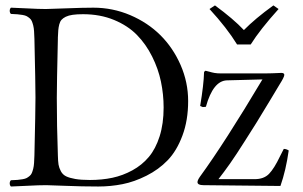

<svg xmlns="http://www.w3.org/2000/svg" viewBox="-20 -678 1111 703"><path d="M191.9 -108.9Q192.4 -87.4 194.3 -75.4Q196.3 -63.5 202.9 -51Q209.5 -38.6 221.9 -32.5Q234.4 -26.4 255.6 -22.7Q276.9 -19 309.1 -19Q353.5 -19 391.6 -27.1Q429.7 -35.2 464.8 -54.4Q500 -73.7 524.9 -103.3Q549.8 -132.8 564.5 -179Q579.1 -225.1 579.1 -284.2Q579.1 -332.5 569.3 -379.2Q559.6 -425.8 537.1 -470.9Q514.6 -516.1 481.4 -550Q448.2 -584 397.5 -605Q346.7 -626 284.2 -626Q261.7 -626 246.3 -623.8Q231 -621.6 220.9 -616.7Q210.9 -611.8 205.3 -605.5Q199.7 -599.1 197 -588.6Q194.3 -578.1 193.4 -567.4Q192.4 -556.6 191.9 -540.5V-536.1Q188 -368.2 188 -319.8Q188 -218.3 191.9 -108.9ZM147.9 -645Q163.1 -645 223.6 -647.5Q284.2 -649.9 321.8 -649.9Q392.6 -649.9 456.8 -622.6Q521 -595.2 567.4 -549.1Q613.8 -502.9 641.4 -439.7Q668.9 -376.5 668.9 -308.1Q668.9 -237.3 647.9 -181.4Q627 -125.5 594 -91.3Q561 -57.1 516.4 -34.7Q471.7 -12.2 428.5 -3.7Q385.3 4.9 339.8 4.9Q279.8 4.9 219.7 2.4Q159.7 0 149.9 0Q122.1 0 81.3 2.2Q40.5 4.4 20 4.9Q15.6 0.5 15.6 -6.6Q15.6 -13.7 20 -18.1Q34.7 -18.6 43.7 -19.3Q52.7 -20 62.5 -21.7Q72.3 -23.4 77.4 -26.1Q82.5 -28.8 88.1 -33.4Q93.8 -38.1 96.4 -44.2Q99.1 -50.3 101.6 -60.1Q104 -69.8 104.7 -81.3Q105.5 -92.8 106 -108.9Q109.9 -274.9 109.9 -320.8Q109.9 -370.1 106 -536.1Q105.5 -552.2 104.7 -563.7Q104 -575.2 101.6 -585Q99.1 -594.7 96.4 -600.8Q93.8 -606.9 88.1 -611.6Q82.5 -616.2 77.4 -618.9Q72.3 -621.6 62.5 -623.3Q52.7 -625 43.7 -625.7Q34.7 -626.5 20 -627Q15.6 -631.3 15.6 -638.4Q15.6 -645.5 20 -649.9Q41.5 -649.4 81.3 -647.2Q121.1 -645 147.9 -645ZM848.1 -515.1Q810.5 -576.2 747.1 -645L767.1 -658.2Q835 -608.4 873 -567.9Q913.6 -609.4 981 -658.2L1000 -645Q932.1 -569.8 897.9 -515.1ZM732.9 -418.9Q738.3 -418 747.1 -415.3Q755.9 -412.6 765.6 -410.9Q775.4 -409.2 789.1 -409.2H950.2Q962.4 -409.2 976.1 -409.7Q989.7 -410.2 999 -410.6Q1008.3 -411.1 1009.8 -411.1Q1021 -411.1 1021 -403.8Q1021 -396 1003.9 -369.1Q1003.9 -368.7 967.3 -308.1L918 -227.1L875 -159.2Q844.7 -111.3 822.3 -79.3Q799.8 -47.4 779.8 -22H912.1Q946.3 -22 965.1 -41.5Q983.9 -61 1004.9 -105L1019 -132.8Q1028.3 -132.8 1037.1 -127Q1026.9 -54.2 1006.8 2.9L725.1 0Q703.1 0 703.1 -11.2Q703.1 -18.1 711.9 -30.8Q802.7 -155.3 940.9 -387.2L811 -383.8Q760.3 -382.3 733.9 -287.1Q724.1 -285.6 722.2 -286.1Q720.2 -286.6 712.9 -290Q726.1 -369.1 727.1 -413.1Q727.1 -414.6 729.2 -416.7Q731.4 -418.9 732.9 -418.9Z"/></svg>

Font: Linux Libertine Display G
Style: Regular
Weight: 400
Designer: Philipp H. Poll
Foundry: Philipp H. Poll
Version: Version 5.0.9